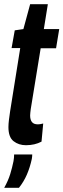

<svg xmlns="http://www.w3.org/2000/svg" viewBox="-26 -679 301 911"><path d="M179 -93 171 -7Q139 10 97 10Q63 10 38.5 -9Q14 -28 14 -76Q14 -90 16.5 -111Q19 -132 22 -151L70 -451H29L44 -535L85 -541L117 -659H201L182 -541H255L240 -450H167L120 -162Q119 -153 118 -145.5Q117 -138 117 -131Q117 -111 125.5 -100Q134 -89 154 -89Q164 -89 179 -93ZM41 54H127Q127 62 125 75Q116 116 101.5 149.5Q87 183 64 212H-6Q13 178 22.5 147Q32 116 38 86Q41 70 41 54Z"/></svg>

Font: Georama ExtraCondensed SemiBold
Style: Italic
Weight: 600
Width: 2
Italic angle: -9°
Designer: Jean-Baptiste Levee
Foundry: Production Type
Version: Version 1.000